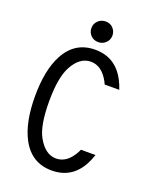

<svg xmlns="http://www.w3.org/2000/svg" viewBox="-167 -1016 919 1124"><g transform="rotate(20 293.0 -454.0)"><path d="M293 -918.5Q321.8 -918.5 338.9 -900.9Q358.4 -880.9 358.4 -854Q358.4 -827.1 338.9 -808.1Q319.8 -789.6 293 -789.6Q265.1 -789.6 247.1 -807.1Q227.5 -826.2 227.5 -854Q227.5 -881.8 247.1 -900.1Q266.6 -918.5 293 -918.5ZM504.4 -163.1Q493.2 -130.4 480.5 -106Q419.9 9.8 293 9.8Q167 9.8 105.5 -106Q53.7 -203.6 53.7 -366.2Q53.7 -529.3 105.5 -626.5Q167 -742.2 293 -742.2Q419.4 -742.2 480.5 -626.5Q495.6 -597.7 504.4 -569.3H413.6Q410.2 -577.6 406.2 -585Q362.3 -667.5 293 -667.5Q224.1 -667.5 179.7 -585Q141.6 -514.2 141.6 -366.2Q141.6 -215.3 179.7 -147.5Q226.1 -64.9 293 -64.9Q362.3 -64.9 406.2 -147.5Q410.2 -154.8 413.6 -163.1Z"/></g></svg>

Font: Consola Mono
Style: Book
Weight: 400
Monospace: yes
Designer: Wojciech Kalinowski "wmk69" (wmk69@o2.pl)
Foundry: Wojciech Kalinowski "wmk69" (wmk69@o2.pl)
Version: Version 2.1.0